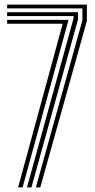

<svg xmlns="http://www.w3.org/2000/svg" viewBox="-20 -820 416 840"><path d="M136.8 0 340.5 -731.5V-783.2H11.2V-800H360V-728.2L156.2 0ZM98 0 301.8 -740V-749.8H11.2V-766.5H321.2V-735L117.5 0ZM59.2 0 254.2 -716.2H11.2V-733H279.8L78.8 0Z"/></svg>

Font: Big Shoulders Inline Text SemiBold
Style: Regular
Weight: 600
Designer: Patric King
Foundry: XO Type Co
Version: Version 1.000